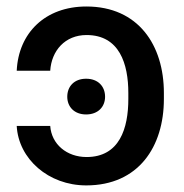

<svg xmlns="http://www.w3.org/2000/svg" viewBox="-20 -558 563 588"><path d="M243.7 -207.5C280.3 -207.5 301.8 -231 301.8 -261.7C301.8 -293.5 280.3 -316.9 243.7 -316.9C207.5 -316.9 186 -293.5 186 -261.7C186 -231 207.5 -207.5 243.7 -207.5ZM31.2 -172.4C36.6 -71.3 128.4 9.8 244.1 9.8C404.3 9.8 481.9 -108.9 481.9 -254.9V-273.4C481.9 -419.4 403.8 -538.1 244.6 -538.1C118.2 -538.1 36.6 -457 31.2 -341.3H133.8C137.7 -402.8 179.2 -450.7 245.1 -450.7C346.2 -450.7 373 -361.8 373 -273.4V-254.9C373 -165 346.2 -77.1 245.1 -77.1C184.6 -77.1 137.7 -116.2 133.8 -172.4Z"/></svg>

Font: Bert Sans Medium
Style: Regular
Weight: 500
Designer: Christian Robertson (Google), Cristiano Sobral
Foundry: Google, Cristiano Sobral
Version: Version 3.101